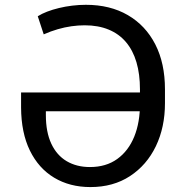

<svg xmlns="http://www.w3.org/2000/svg" viewBox="-20 -757 762 787"><path d="M350.6 9.8Q266.1 9.8 202.1 -28.6Q138.2 -66.9 102.5 -139.9Q66.9 -212.9 66.4 -316.4V-377.9H593.8V-300.8H168V-285.2Q168 -215.8 190.2 -168.2Q212.4 -120.6 253.2 -96.4Q293.9 -72.3 348.6 -72.3Q414.6 -72.3 460.4 -105.2Q506.3 -138.2 530.3 -197Q554.2 -255.9 553.7 -334V-390.6Q553.7 -453.1 539.3 -502Q524.9 -550.8 496.3 -584.5Q467.8 -618.2 425.3 -635.7Q382.8 -653.3 327.1 -653.3Q300.8 -653.3 272.9 -649.4Q245.1 -645.5 216.6 -637.2Q188 -628.9 159.2 -616.2L134.8 -690.4Q150.9 -700.7 173.1 -709.2Q195.3 -717.8 221.7 -724.1Q248 -730.5 276.1 -733.9Q304.2 -737.3 332 -737.3Q431.2 -737.3 503.9 -695.1Q576.7 -652.8 616.5 -575.2Q656.2 -497.6 656.2 -390.6V-334Q656.2 -235.4 618.9 -157.7Q581.5 -80.1 512.9 -35.2Q444.3 9.8 350.6 9.8Z"/></svg>

Font: Inter V
Style: 
Weight: 400
Designer: Rasmus Andersson
Foundry: rsms
Version: Version 4.000;git-a3f224843